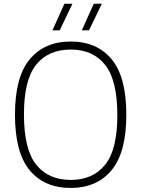

<svg xmlns="http://www.w3.org/2000/svg" viewBox="-20 -964 732 994"><path d="M57.5 -370Q57.5 -565.5 134 -657.2Q210.5 -749 346 -749Q482 -749 558 -657.2Q634 -565.5 634 -370Q634 -174.5 557.5 -82.8Q481 9 346 9Q209.5 9 133.5 -82.8Q57.5 -174.5 57.5 -370ZM587.5 -368Q587.5 -549 524.2 -628.2Q461 -707.5 346 -707.5Q230.5 -707.5 167.2 -629Q104 -550.5 104 -372Q104 -191 167.2 -111.8Q230.5 -32.5 346 -32.5Q461 -32.5 524.2 -111Q587.5 -189.5 587.5 -368ZM251.5 -807 313.5 -944.5H355L289 -807ZM403.5 -807 465.5 -944.5H507L441 -807Z"/></svg>

Font: Encode Sans ExtraLight
Style: Regular
Weight: 275
Designer: Multiple Designers
Foundry: Impallari Type
Version: Version 2.000